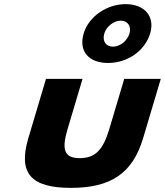

<svg xmlns="http://www.w3.org/2000/svg" viewBox="-20 -895 799 930"><path d="M385.3 -733C360.2 -649 407.7 -590 503.7 -590C597.7 -590 682.2 -649 707.3 -733C732 -816 679.5 -875 588.5 -875C498.5 -875 410 -816 385.3 -733ZM485.3 -733C495.4 -767 531.7 -795 564.7 -795C598.7 -795 617.4 -767 607.3 -733C596.8 -698 562.2 -669 527.2 -669C491.2 -669 474.8 -698 485.3 -733ZM379.8 -513H202.8L117.3 -226C66.1 -54 131.5 15 323.5 15C515.5 15 622.1 -54 673.3 -226L758.8 -513H581.8L509.1 -269C479 -168 440.4 -129 366.4 -129C292.4 -129 277 -168 307.1 -269Z"/></svg>

Font: Hussar
Style: BdOblThree
Weight: 700
Foundry: Cannot Into Space Fonts
Version: Version 2.00